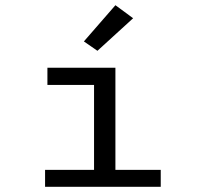

<svg xmlns="http://www.w3.org/2000/svg" viewBox="-20 -717 790 737"><path d="M153 0V-65H341V-391H162V-457H423V-65H597V0ZM354 -522 302 -558 423 -697 491 -647Z"/></svg>

Font: Inconsolata ExtraExpanded
Style: Regular
Weight: 400
Width: 8
Monospace: yes
Designer: Raph Levien, Cyreal, Brenton Simpson
Foundry: Raph Levien, Cyreal, Google
Version: Version 3.001; ttfautohint (v1.8.2.53-6de2)